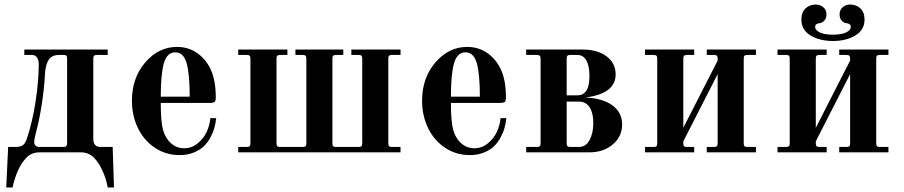

<svg xmlns="http://www.w3.org/2000/svg" viewBox="-20 -676 4010 852"><path d="M7.8 155.8 16.1 -23.9H48.8Q72.3 -23.9 82.5 -32.5Q92.8 -41 99.1 -60.1Q123.5 -132.8 137.7 -224.4Q151.9 -315.9 151.9 -392.1Q151.9 -408.7 144.5 -420.4Q137.2 -432.1 122.1 -432.1H87.9V-456.1H458V-432.1H410.2Q400.9 -432.1 397.5 -428.7Q394 -425.3 394 -416V-60.1Q394 -23.9 425.8 -23.9H480L485.8 155.8H458Q450.2 112.3 432.1 76.2Q424.8 61 418.2 50.5Q411.6 40 400.1 27.1Q388.7 14.2 373.3 7.1Q357.9 0 338.9 0H154.8Q135.7 0 120.4 7.1Q105 14.2 93.8 27.3Q82.5 40.5 75.9 50.8Q69.3 61 62 76.2Q54.2 92.3 47.6 112.1Q41 131.8 38.6 143.6L36.1 155.8ZM262.2 -432.1H241.2Q223.1 -432.1 210.9 -424.8Q198.7 -417.5 192.1 -403.8Q185.5 -390.1 182.9 -375.7Q180.2 -361.3 179.2 -341.8Q176.3 -283.7 165.5 -214.4Q154.8 -145 142.1 -98.1Q131.8 -60.1 131.8 -43.9Q131.8 -34.7 138.7 -29.3Q145.5 -23.9 153.8 -23.9H262.2Q271 -23.9 274.4 -28.1Q277.8 -32.2 277.8 -42V-416Q277.8 -425.3 274.7 -428.7Q271.5 -432.1 262.2 -432.1Z M765.6 -467.8Q828.1 -467.8 872.8 -426.3Q917.5 -384.8 930.7 -318.8Q937.5 -285.2 937.5 -244.1Q937.5 -228.5 932.6 -223.9Q927.7 -219.2 906.7 -219.2H693.4Q693.4 -134.8 703.6 -99.1Q714.4 -61.5 739.3 -39.8Q764.2 -18.1 797.4 -18.1Q830.6 -18.1 857.2 -39.8Q883.8 -61.5 897.2 -90.8Q910.6 -120.1 913.6 -151.9H939.5Q937 -129.9 931.4 -109.1Q925.8 -88.4 913.6 -65.7Q901.4 -43 884 -26.4Q866.7 -9.8 839.1 1.2Q811.5 12.2 777.3 12.2Q715.8 12.2 667 -20.5Q618.2 -53.2 591.8 -108.2Q565.4 -163.1 565.4 -229Q565.4 -330.1 624.5 -398.9Q683.6 -467.8 765.6 -467.8ZM821.8 -247.1Q821.8 -347.7 808.1 -395.8Q794.4 -443.8 757.8 -443.8Q721.2 -443.8 707.3 -395.5Q693.4 -347.2 693.4 -247.1Z M1037.1 0V-23.9H1075.2Q1084.5 -23.9 1087.9 -27.3Q1091.3 -30.8 1091.3 -40V-416Q1091.3 -425.3 1087.9 -428.7Q1084.5 -432.1 1075.2 -432.1H1037.1V-456.1H1255.4V-432.1H1223.1Q1213.9 -432.1 1210.4 -428.7Q1207 -425.3 1207 -416V-40Q1207 -30.8 1210.4 -27.3Q1213.9 -23.9 1223.1 -23.9H1323.2Q1332.5 -23.9 1335.9 -27.3Q1339.4 -30.8 1339.4 -40V-416Q1339.4 -425.3 1335.9 -428.7Q1332.5 -432.1 1323.2 -432.1H1291V-456.1H1503.4V-432.1H1471.2Q1461.9 -432.1 1458.5 -428.7Q1455.1 -425.3 1455.1 -416V-40Q1455.1 -30.8 1458.5 -27.3Q1461.9 -23.9 1471.2 -23.9H1571.3Q1580.6 -23.9 1584 -27.3Q1587.4 -30.8 1587.4 -40V-416Q1587.4 -425.3 1584 -428.7Q1580.6 -432.1 1571.3 -432.1H1539.1V-456.1H1757.3V-432.1H1719.2Q1710 -432.1 1706.5 -428.7Q1703.1 -425.3 1703.1 -416V-40Q1703.1 -30.8 1706.5 -27.3Q1710 -23.9 1719.2 -23.9H1757.3V0Z M2053.2 -467.8Q2115.7 -467.8 2160.4 -426.3Q2205.1 -384.8 2218.3 -318.8Q2225.1 -285.2 2225.1 -244.1Q2225.1 -228.5 2220.2 -223.9Q2215.3 -219.2 2194.3 -219.2H1981Q1981 -134.8 1991.2 -99.1Q2002 -61.5 2026.9 -39.8Q2051.8 -18.1 2085 -18.1Q2118.2 -18.1 2144.8 -39.8Q2171.4 -61.5 2184.8 -90.8Q2198.2 -120.1 2201.2 -151.9H2227.1Q2224.6 -129.9 2219 -109.1Q2213.4 -88.4 2201.2 -65.7Q2189 -43 2171.6 -26.4Q2154.3 -9.8 2126.7 1.2Q2099.1 12.2 2064.9 12.2Q2003.4 12.2 1954.6 -20.5Q1905.8 -53.2 1879.4 -108.2Q1853 -163.1 1853 -229Q1853 -330.1 1912.1 -398.9Q1971.2 -467.8 2053.2 -467.8ZM2109.4 -247.1Q2109.4 -347.7 2095.7 -395.8Q2082 -443.8 2045.4 -443.8Q2008.8 -443.8 1994.9 -395.5Q1981 -347.2 1981 -247.1Z M2494.6 -40Q2494.6 -30.8 2498 -27.3Q2501.5 -23.9 2510.7 -23.9H2548.8Q2580.1 -23.9 2596.4 -54.7Q2612.8 -85.4 2612.8 -130.9Q2612.8 -173.8 2596.7 -199.5Q2580.6 -225.1 2548.8 -225.1H2494.6ZM2494.6 -252.9H2542Q2595.7 -252.9 2595.7 -337.9Q2595.7 -383.8 2581.8 -408Q2567.9 -432.1 2542 -432.1H2510.7Q2501.5 -432.1 2498 -428.7Q2494.6 -425.3 2494.6 -416ZM2314.9 0V-23.9H2362.8Q2372.1 -23.9 2375.5 -27.3Q2378.9 -30.8 2378.9 -40V-416Q2378.9 -424.8 2375.2 -428.5Q2371.6 -432.1 2362.8 -432.1H2314.9V-456.1H2565.9Q2631.8 -456.1 2671.9 -425.8Q2711.9 -395.5 2711.9 -346.2Q2711.9 -259.8 2576.7 -243.2Q2654.3 -240.2 2697.5 -208.5Q2740.7 -176.8 2740.7 -124Q2740.7 -69.8 2699 -34.9Q2657.2 0 2595.7 0Z M2842.3 0V-23.9H2880.4Q2889.6 -23.9 2893.1 -27.3Q2896.5 -30.8 2896.5 -40V-416Q2896.5 -425.3 2893.1 -428.7Q2889.6 -432.1 2880.4 -432.1H2842.3V-456.1H3060.5V-432.1H3028.3Q3019 -432.1 3015.6 -428.7Q3012.2 -425.3 3012.2 -416V-108.9L3164.6 -407.2V-416Q3164.6 -425.3 3161.1 -428.7Q3157.7 -432.1 3148.4 -432.1H3116.2V-456.1H3334.5V-432.1H3296.4Q3287.1 -432.1 3283.7 -428.7Q3280.3 -425.3 3280.3 -416V-40Q3280.3 -30.8 3283.7 -27.3Q3287.1 -23.9 3296.4 -23.9H3334.5V0H3116.2V-23.9H3148.4Q3157.7 -23.9 3161.1 -27.3Q3164.6 -30.8 3164.6 -40V-347.2L3012.2 -48.8V-40Q3012.2 -30.8 3015.6 -27.3Q3019 -23.9 3028.3 -23.9H3060.5V0Z M3430.2 0V-23.9H3468.3Q3477.5 -23.9 3481 -27.3Q3484.4 -30.8 3484.4 -40V-416Q3484.4 -425.3 3481 -428.7Q3477.5 -432.1 3468.3 -432.1H3430.2V-456.1H3648.4V-432.1H3616.2Q3606.9 -432.1 3603.5 -428.7Q3600.1 -425.3 3600.1 -416V-108.9L3752.4 -407.2V-416Q3752.4 -425.3 3749 -428.7Q3745.6 -432.1 3736.3 -432.1H3704.1V-456.1H3922.4V-432.1H3884.3Q3875 -432.1 3871.6 -428.7Q3868.2 -425.3 3868.2 -416V-40Q3868.2 -30.8 3871.6 -27.3Q3875 -23.9 3884.3 -23.9H3922.4V0H3704.1V-23.9H3736.3Q3745.6 -23.9 3749 -27.3Q3752.4 -30.8 3752.4 -40V-347.2L3600.1 -48.8V-40Q3600.1 -30.8 3603.5 -27.3Q3606.9 -23.9 3616.2 -23.9H3648.4V0ZM3536.1 -588.9Q3536.1 -621.1 3554.2 -638.4Q3572.3 -655.8 3600.1 -655.8Q3619.6 -655.8 3633.5 -643.8Q3647.5 -631.8 3647.5 -611.8Q3647.5 -594.7 3637.9 -584.5Q3628.4 -574.2 3617.2 -573.2Q3597.2 -571.3 3597.2 -557.1Q3597.2 -545.4 3609.4 -537.1Q3621.6 -528.8 3638.9 -525.4Q3656.2 -522 3676.3 -522Q3696.3 -522 3713.6 -525.4Q3731 -528.8 3743.2 -537.1Q3755.4 -545.4 3755.4 -557.1Q3755.4 -571.3 3735.4 -573.2Q3724.1 -574.2 3714.8 -584.5Q3705.6 -594.7 3705.6 -611.8Q3705.6 -631.8 3719.2 -643.8Q3732.9 -655.8 3752.4 -655.8Q3780.3 -655.8 3798.3 -638.4Q3816.4 -621.1 3816.4 -588.9Q3816.4 -543.5 3775.9 -518.8Q3735.4 -494.1 3676.3 -494.1Q3617.2 -494.1 3576.7 -518.8Q3536.1 -543.5 3536.1 -588.9Z"/></svg>

Font: Flanker Steampunk
Style: Bold
Weight: 700
Designer: Alexey Kryukov, Leonardo Di Lena
Foundry: Alexey Kryukov, Leonardo Di Lena
Version: 1.210